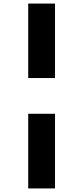

<svg xmlns="http://www.w3.org/2000/svg" viewBox="-20 -865 466 1075"><path d="M138 -428H288V-845H138ZM138 190H288V-228H138Z"/></svg>

Font: Plus Jakarta Sans ExtraBold
Style: Regular
Weight: 800
Designer: Gumpita Rahayu
Foundry: Tokotype
Version: Version 2.004; ttfautohint (v1.8.3)